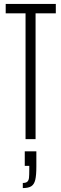

<svg xmlns="http://www.w3.org/2000/svg" viewBox="-20 -708 312 977"><path d="M110 0V-640H9V-688H264V-640H161V0ZM129 153V136H106V62H165V139Q165 184 159.5 207Q154 230 139.5 239.5Q125 249 96 249V223Q112 223 119 216.5Q126 210 127.5 197Q129 184 129 153Z"/></svg>

Font: Saira Ultra Condensed Light
Style: Regular
Weight: 300
Width: 1
Designer: Hector Gatti with collaboration of the Omnibus-Type team
Foundry: Omnibus-Type
Version: Version 1.001; ttfautohint (v1.8)